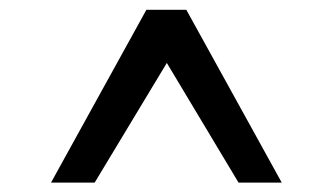

<svg xmlns="http://www.w3.org/2000/svg" viewBox="-20 -732 685 395"><path d="M470.7 -356.4Q433.6 -418 323.2 -602.5Q286.1 -541 174.8 -356.4Q152.3 -356.4 85 -356.4Q133.8 -445.3 281.2 -711.9Q301.8 -711.9 363.3 -711.9Q412.1 -623 559.6 -356.4Q538.1 -356.4 470.7 -356.4Z"/></svg>

Font: Overpass
Style: Regular
Weight: 400
Designer: Delve Withrington, Thomas Jockin
Version: Version 3.000;DELV;Overpass; ttfautohint (v1.5)